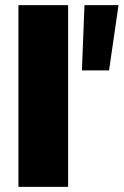

<svg xmlns="http://www.w3.org/2000/svg" viewBox="-20 -730 483 750"><path d="M300 -455 310 -710H443L406 -455ZM52 0V-710H246V0Z"/></svg>

Font: Special Gothic Expanded One
Style: Regular
Weight: 400
Designer: Alistair McCready
Foundry: Monolith
Version: Version 1.010; ttfautohint (v1.8.4.7-5d5b)